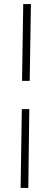

<svg xmlns="http://www.w3.org/2000/svg" viewBox="-20 -740 253 950"><path d="M82 190H120L125 -200H88ZM89 -340H127L133 -720H95Z"/></svg>

Font: Fixel Text 20240404 ExtraLight
Style: Italic
Weight: 200
Width: 4
Italic angle: -10°
Designer: AlfaBravo + MacPaw
Foundry: Kyrylo Tkachov, Marchela Mozhyna, Serhii Makarenko, Maria Weinstein, Zakhar Kryvoshyya
Version: Version 1.211;Glyphs 3.2 (3225)